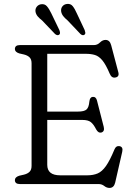

<svg xmlns="http://www.w3.org/2000/svg" viewBox="-20 -927 678 967"><path d="M55 -680Q55 -700 80.5 -700H453.5Q470.5 -700 483.5 -713Q496.5 -726 511.5 -726Q533 -726 540 -699L576 -563Q582 -540 560.5 -536.5Q542 -533 532.5 -556Q513 -602 495.5 -623Q478 -644 458.2 -650Q438.5 -656 412.5 -656H218V-365H372Q404.5 -365 416 -375.8Q427.5 -386.5 430 -415Q432.5 -437.5 446 -439Q463.5 -441 468.5 -420.5L502.5 -288Q508 -265 490.5 -259.5Q475.5 -255.5 464.5 -275Q451 -301.5 437.2 -312.2Q423.5 -323 394 -323H218V-97Q218 -44 283 -44H419.5Q449.5 -44 471.8 -53.5Q494 -63 513.8 -91Q533.5 -119 556.5 -174.5Q564.5 -194 581.5 -191Q601.5 -187.5 595.5 -162L560 -7Q553.5 19.5 531.5 19.5Q517.5 19.5 505.2 9.8Q493 0 477 0H80.5Q55 0 55 -20Q55 -35 77 -42L101 -47.5Q119 -52 129 -62Q139 -72 139 -91.5V-608.5Q139 -628 129 -638Q119 -648 101 -652.5L77 -658Q55 -665 55 -680ZM367 -859.5 406.5 -775.5Q409 -768.5 409.8 -762.5Q410.5 -756.5 406 -752.5Q396.5 -745.5 385 -756L319.5 -825Q306.5 -835.5 298.2 -846.2Q290 -857 288 -869.5Q286 -884 294 -894.5Q302 -905 316.5 -907Q335.5 -909.5 346.2 -896Q357 -882.5 367 -859.5ZM238.5 -859.5 279 -775.5Q281.5 -769 282.2 -763Q283 -757 279 -753Q270 -745.5 257.5 -755.5L192 -824Q179 -834 170.2 -844.2Q161.5 -854.5 159 -867Q156.5 -881.5 164.5 -892.2Q172.5 -903 186 -905.5Q205 -908.5 216.2 -895.5Q227.5 -882.5 238.5 -859.5Z"/></svg>

Font: Fraunces 9pt SuperSoft Light
Style: Regular
Weight: 300
Version: Version 1.000;[b76b70a41]